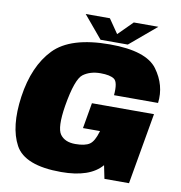

<svg xmlns="http://www.w3.org/2000/svg" viewBox="-88 -895 925 981"><g transform="rotate(10 374.0 -404.5)"><path d="M293.5 4Q442.5 4 504 -68.5L518 0H645.5L710 -369.5H388L365 -236.5H453.5L452.5 -233.5Q437.5 -181.5 414 -165.5Q390.5 -149.5 340 -149.5Q285.5 -149.5 261.2 -183.5Q237 -217.5 255.5 -332.5Q279.5 -475.5 315.8 -501.8Q352 -528 405 -528Q455 -528 476.5 -512.8Q498 -497.5 492 -429.5H720.5Q732 -522.5 673.8 -602Q615.5 -681.5 427 -681.5Q223 -681.5 136.8 -592Q50.5 -502.5 27 -340Q4.5 -181 54.5 -88.5Q104.5 4 293.5 4ZM375 -696.5H516.5L654.5 -813H527L453.5 -739.5L403 -813H277.5Z"/></g></svg>

Font: Anybody Thin Black
Style: Italic
Weight: 900
Italic angle: -10°
Version: Version 1.113;gftools[0.9.25]